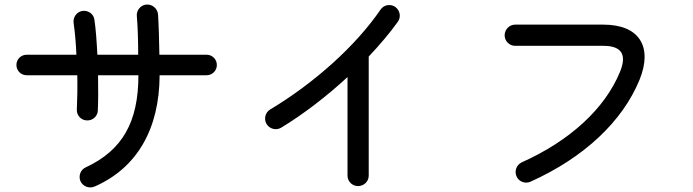

<svg xmlns="http://www.w3.org/2000/svg" viewBox="-20 -788 3040 842"><path d="M395 30C580 -51 679 -221 680 -458H886C911 -458 931 -478 931 -503C931 -528 911 -548 886 -548H679C678 -613 676 -680 673 -726C670 -751 648 -770 622 -768C597 -766 578 -743 580 -718C584 -674 586 -610 586 -548H407C404 -607 400 -663 394 -702C391 -727 366 -744 341 -740C316 -736 299 -712 303 -686C308 -651 313 -601 315 -548H97C72 -548 52 -528 52 -503C52 -478 72 -458 97 -458H319C320 -403 319 -351 317 -309C315 -284 334 -261 360 -260C385 -258 408 -277 409 -303C411 -346 411 -401 410 -458H587C587 -253 517 -129 356 -54C333 -44 323 -16 333 7C344 30 371 40 395 30Z M1550 28C1576 28 1597 8 1597 -18V-540C1646 -592 1690 -644 1725 -693C1740 -714 1734 -743 1713 -758C1692 -772 1663 -767 1649 -746C1540 -587 1360 -425 1165 -308C1143 -295 1136 -266 1149 -244C1163 -222 1191 -215 1213 -228C1312 -288 1414 -367 1504 -450V-18C1504 8 1525 28 1550 28Z M2306 9C2540 -96 2710 -255 2785 -439C2842 -580 2787 -680 2626 -680H2239C2214 -680 2193 -659 2193 -633C2193 -608 2214 -587 2239 -587H2626C2711 -587 2728 -544 2699 -473C2633 -312 2480 -171 2268 -76C2245 -65 2235 -38 2245 -15C2255 9 2283 19 2306 9Z"/></svg>

Font: 寒蝉半圆体
Style: Regular
Weight: 400
Designer: Yoshimichi Ohira & Warren
Foundry: ChillType
Version: Version 1.800;Glyphs 3.1.1 (3135)